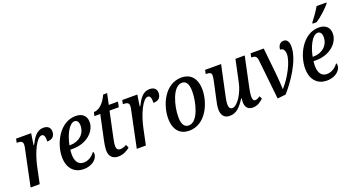

<svg xmlns="http://www.w3.org/2000/svg" viewBox="-49 -1390 3733 2024"><g transform="rotate(-20 1818.0 -378.0)"><path d="M118 -388 37 0H139L177 -181C208 -329 277 -477 334 -477C362 -477 370 -446 368 -395C427 -395 455 -426 455 -477C455 -518 430 -546 377 -546C302 -546 263 -484 225 -409H219L238 -536H69L60 -492H72C99 -492 128 -486 128 -451C128 -436 125 -415 118 -388Z M630 10C741 10 791 -58 791 -104C791 -115 788 -125 782 -128C758 -92 711 -55 655 -55C595 -55 563 -101 563 -180C563 -196 565 -216 567 -231H599C746 -231 858 -328 858 -436C858 -505 814 -546 739 -546C558 -546 457 -337 457 -188C457 -55 534 10 630 10ZM584 -277H574C593 -380 647 -498 710 -498C738 -498 755 -475 755 -434C755 -340 681 -277 584 -277Z M1019 10C1072 10 1114 -12 1151 -41L1136 -78C1116 -66 1089 -56 1065 -56C1039 -56 1023 -72 1023 -107C1023 -128 1028 -160 1036 -195L1096 -477H1200L1212 -536H1109L1135 -659H1091C1044 -556 985 -519 936 -519L926 -477H992L931 -191C926 -164 919 -124 919 -95C919 -27 957 10 1019 10Z M1309 -388 1228 0H1330L1368 -181C1399 -329 1468 -477 1525 -477C1553 -477 1561 -446 1559 -395C1618 -395 1646 -426 1646 -477C1646 -518 1621 -546 1568 -546C1493 -546 1454 -484 1416 -409H1410L1429 -536H1260L1251 -492H1263C1290 -492 1319 -486 1319 -451C1319 -436 1316 -415 1309 -388Z M1815 10C2004 10 2092 -205 2092 -349C2092 -489 2018 -546 1926 -546C1739 -546 1648 -337 1648 -187C1648 -55 1716 10 1815 10ZM1829 -44C1783 -44 1754 -78 1754 -166C1754 -285 1807 -492 1912 -492C1957 -492 1985 -458 1985 -370C1985 -254 1936 -44 1829 -44Z M2529 10C2583 10 2622 -21 2649 -48L2632 -78C2611 -63 2596 -55 2578 -55C2560 -55 2550 -71 2550 -101C2550 -131 2557 -174 2564 -205L2634 -536H2530L2477 -287C2455 -179 2380 -59 2323 -59C2294 -59 2285 -84 2285 -114C2285 -145 2296 -198 2305 -237L2369 -536H2190L2180 -492H2190C2226 -492 2244 -482 2244 -454C2244 -438 2239 -412 2234 -387L2196 -212C2188 -177 2178 -131 2178 -97C2178 -40 2201 9 2269 9C2348 9 2392 -43 2444 -123H2449C2447 -105 2446 -90 2446 -80C2446 -31 2468 10 2529 10Z M2757 -439 2805 9 2898 -1C2981 -93 3129 -297 3129 -455C3129 -517 3105 -542 3070 -542C3036 -542 3008 -517 3005 -466C3036 -467 3057 -444 3057 -396C3057 -312 2979 -163 2892 -66H2890C2889 -99 2884 -173 2878 -240L2847 -536H2700L2691 -492H2699C2733 -492 2752 -481 2757 -439Z M3420 -606H3466C3523 -642 3603 -717 3633 -756L3636 -766H3524C3496 -717 3455 -659 3423 -619ZM3358 10C3469 10 3519 -58 3519 -104C3519 -115 3516 -125 3510 -128C3486 -92 3439 -55 3383 -55C3323 -55 3291 -101 3291 -180C3291 -196 3293 -216 3295 -231H3327C3474 -231 3586 -328 3586 -436C3586 -505 3542 -546 3467 -546C3286 -546 3185 -337 3185 -188C3185 -55 3262 10 3358 10ZM3312 -277H3302C3321 -380 3375 -498 3438 -498C3466 -498 3483 -475 3483 -434C3483 -340 3409 -277 3312 -277Z"/></g></svg>

Font: Noto Serif Condensed Medium
Style: Italic
Weight: 500
Width: 3
Italic angle: -12°
Designer: Monotype Design Team
Foundry: Monotype Imaging Inc.
Version: Version 2.013